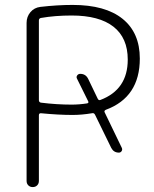

<svg xmlns="http://www.w3.org/2000/svg" viewBox="-20 -760 626 780"><path d="M138 -677V-353Q138 -345 146 -343Q210 -335 271 -335Q302 -335 334 -340Q342 -342 338 -349L293 -440Q289 -447 293.5 -453.5Q298 -460 306 -460Q328 -460 338 -440L377 -359Q381 -351 388 -354Q499 -396 499 -518Q499 -606 441 -651.5Q383 -697 271 -697Q203 -697 146 -687Q138 -685 138 -677ZM88 -25V-667Q88 -692 103.5 -710.5Q119 -729 144 -732Q213 -740 275 -740Q408 -740 478 -683.5Q548 -627 548 -522Q548 -365 410 -314Q402 -310 405 -304L475 -159Q478 -152 474 -146Q470 -140 463 -140Q442 -140 432 -159L366 -294Q362 -302 354 -300Q312 -293 275 -293Q218 -293 146 -300Q138 -300 138 -292V-25Q138 -14 131 -7Q124 0 113 0Q102 0 95 -7Q88 -14 88 -25Z"/></svg>

Font: Rounded Mplus 1c Light
Style: Regular
Weight: 300
Version: Version 1.059.20150529